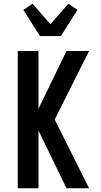

<svg xmlns="http://www.w3.org/2000/svg" viewBox="-20 -1008 540 1028"><path d="M75 0V-735H186V-426L336 -735H457L273 -368L457 0H336L186 -309V0ZM194 -815 105 -955 154 -988 250 -878 346 -988 395 -955 306 -815Z"/></svg>

Font: Iosevka Custom
Style: Bold
Weight: 700
Monospace: yes
Designer: Belleve Invis
Foundry: Belleve Invis
Version: Version 30.3.3; ttfautohint (v1.8.3)